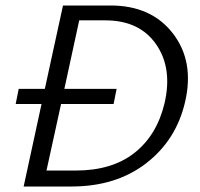

<svg xmlns="http://www.w3.org/2000/svg" viewBox="-20 -678 728 698"><path d="M382 -658Q530 -658 608.5 -556.5Q687 -455 653 -308Q621 -169 511.5 -84.5Q402 0 240 0H66L131 -300H37L48 -355H143L209 -658ZM578 -302Q608 -430 547.5 -517Q487 -604 363 -604H268L214 -355H404L393 -300H202L149 -58H255Q387 -58 468.5 -122Q550 -186 578 -302Z"/></svg>

Font: EauTest
Style: Italic
Weight: 400
Italic angle: -12°
Designer: Christian Thalmann (Catharsis Fonts)
Version: Version 0.001;PS 000.001;hotconv 1.0.88;makeotf.lib2.5.64775